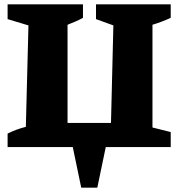

<svg xmlns="http://www.w3.org/2000/svg" viewBox="-20 -677 824 884"><path d="M15 0V-62Q55 -82 99 -93L111 -560L15 -589V-657H362V-595Q346 -586 327.5 -578Q309 -570 291 -563V-111H491L502 -560L422 -589V-657H766V-595Q728 -577 682 -563V-90L766 -69V0H467L428 187H354L315 0Z"/></svg>

Font: Piazzolla ExtraBold
Style: Regular
Weight: 800
Designer: Juan Pablo del Peral
Foundry: Huerta Tipografica
Version: Version 1.330